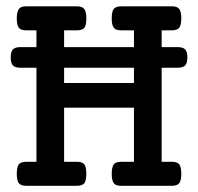

<svg xmlns="http://www.w3.org/2000/svg" viewBox="-20 -600 640 620"><path d="M97.7 -381.3H45.4Q28.8 -381.3 21.7 -388.7Q14.6 -396 14.6 -414.6Q14.6 -433.1 21.7 -440.4Q28.8 -447.8 45.4 -447.8H97.7V-502H64.9Q47.4 -502 40.5 -510.7Q34.2 -520 34.2 -540.5Q34.2 -563 42 -572.3Q48.8 -579.6 64.9 -579.6H228Q244.1 -579.6 251 -572.3Q258.8 -564 258.8 -540.5Q258.8 -520 253.4 -511.7Q247.1 -502 228 -502H187V-447.8H412.6V-502H371.6Q362.3 -502 356.2 -504.2Q350.1 -506.3 346.7 -511.7Q340.8 -520 340.8 -540.5Q340.8 -563 347.7 -571.8Q355 -579.6 371.6 -579.6H534.7Q552.2 -579.6 558.6 -571.3Q565.4 -563 565.4 -540.5Q565.4 -520 559.1 -510.7Q552.2 -502 534.7 -502H502V-447.8H554.2Q570.8 -447.8 577.9 -440.4Q585 -433.1 585 -414.6Q585 -396 577.9 -388.7Q570.8 -381.3 554.2 -381.3H502V-77.6H534.7Q552.7 -77.6 559.6 -68.4Q565.4 -59.1 565.4 -38.6Q565.4 -18.1 559.1 -8.8Q552.2 0 534.7 0H371.6Q362.3 0 356.2 -2.2Q350.1 -4.4 346.7 -9.8Q340.8 -18.1 340.8 -38.6Q340.8 -59.6 347.2 -68.8Q353 -77.6 371.6 -77.6H412.6V-252.4H187V-77.6H228Q245.6 -77.6 252.4 -69.3Q258.8 -60.1 258.8 -38.6Q258.8 -16.6 252 -7.8Q244.6 0 228 0H64.9Q47.4 0 40.5 -8.8Q34.2 -18.1 34.2 -38.6Q34.2 -59.1 40 -68.4Q46.9 -77.6 64.9 -77.6H97.7ZM187 -332H412.6V-381.3H187Z"/></svg>

Font: Courier Prime Medium
Style: Regular
Weight: 500
Designer: Alan Dague-Greene
Foundry: Quote-Unquote Apps
Version: Version 1.202